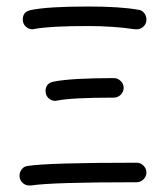

<svg xmlns="http://www.w3.org/2000/svg" viewBox="-20 -570 510 590"><path d="M150 -260Q138 -260 129 -268.5Q120 -277 120 -290Q120 -314 144 -319Q199 -330 330 -330Q342 -330 351 -321Q360 -312 360 -300Q360 -288 351 -279Q342 -270 330 -270Q201 -270 156 -261Q155 -261 153 -260.5Q151 -260 150 -260ZM400 -10Q138 -10 75 0H70Q58 0 49 -8.5Q40 -17 40 -30Q40 -41 47 -50Q54 -59 65 -60Q127 -70 400 -70Q412 -70 421 -61Q430 -52 430 -40Q430 -28 421 -19Q412 -10 400 -10ZM80 -480Q68 -480 59 -488.5Q50 -497 50 -510Q50 -534 74 -539Q127 -550 250 -550Q350 -550 405 -540Q416 -539 423 -530Q430 -521 430 -510Q430 -497 421 -488.5Q412 -480 400 -480H395Q328 -490 250 -490Q133 -490 86 -481Q85 -481 83 -480.5Q81 -480 80 -480Z"/></svg>

Font: Pecita
Style: Book
Weight: 400
Width: 7
Version: Version 4.3